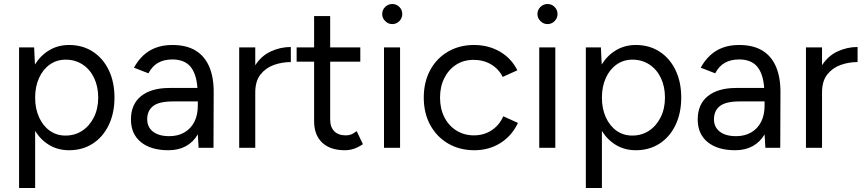

<svg xmlns="http://www.w3.org/2000/svg" viewBox="-20 -736 4301 956"><path d="M75 200V-500H150L154 -415Q182 -460 225.5 -486Q269 -512 324 -512Q391 -512 442 -479Q493 -446 521.5 -387Q550 -328 550 -250Q550 -173 521.5 -113.5Q493 -54 442 -21Q391 12 324 12Q269 12 226 -13.5Q183 -39 155 -84V200ZM306 -61Q353 -61 389.5 -85Q426 -109 447.5 -152Q469 -195 469 -250Q469 -305 448.5 -348Q428 -391 391 -415Q354 -439 307 -439Q263 -439 228.5 -415Q194 -391 174.5 -348Q155 -305 155 -250Q155 -195 174.5 -152Q194 -109 228 -85Q262 -61 306 -61Z M819 12Q731 12 681.5 -28.5Q632 -69 632 -141Q632 -217 682.5 -257.5Q733 -298 824 -298H963Q958 -369 928 -404.5Q898 -440 838 -440Q797 -440 767.5 -423.5Q738 -407 719 -371L647 -399Q666 -434 693 -459.5Q720 -485 756 -498.5Q792 -512 838 -512Q908 -512 953.5 -484.5Q999 -457 1022 -403.5Q1045 -350 1044 -271L1043 0H969L965 -67Q943 -29 906 -8.5Q869 12 819 12ZM823 -58Q866 -58 898 -76.5Q930 -95 947.5 -129Q965 -163 965 -211V-231H842Q772 -231 742.5 -208Q713 -185 713 -142Q713 -103 742 -80.5Q771 -58 823 -58Z M1171 0V-500H1251V-411Q1281 -458 1328.5 -480Q1376 -502 1428 -502V-427Q1384 -427 1343.5 -412.5Q1303 -398 1277 -365Q1251 -332 1251 -275V0Z M1697 12Q1624 12 1584 -26Q1544 -64 1544 -133V-429H1457V-500H1544V-656H1624V-500H1774V-429H1624V-141Q1624 -103 1644.5 -82.5Q1665 -62 1702 -62Q1714 -62 1725.5 -65.5Q1737 -69 1756 -83L1787 -18Q1761 -1 1740 5.5Q1719 12 1697 12Z M1892 0V-500H1972V0ZM1933 -616Q1913 -616 1898 -631Q1883 -646 1883 -666Q1883 -687 1898 -701.5Q1913 -716 1933 -716Q1954 -716 1968.5 -701.5Q1983 -687 1983 -666Q1983 -646 1968.5 -631Q1954 -616 1933 -616Z M2342 12Q2268 12 2211 -21.5Q2154 -55 2122 -114Q2090 -173 2090 -250Q2090 -327 2121.5 -386Q2153 -445 2210 -478.5Q2267 -512 2340 -512Q2412 -512 2469 -479Q2526 -446 2556 -386L2483 -353Q2463 -393 2425 -415.5Q2387 -438 2338 -438Q2289 -438 2251.5 -414Q2214 -390 2192.5 -347.5Q2171 -305 2171 -250Q2171 -195 2192.5 -152.5Q2214 -110 2252.5 -86Q2291 -62 2340 -62Q2389 -62 2427.5 -87Q2466 -112 2486 -157L2559 -124Q2529 -60 2472 -24Q2415 12 2342 12Z M2665 0V-500H2745V0ZM2706 -616Q2686 -616 2671 -631Q2656 -646 2656 -666Q2656 -687 2671 -701.5Q2686 -716 2706 -716Q2727 -716 2741.5 -701.5Q2756 -687 2756 -666Q2756 -646 2741.5 -631Q2727 -616 2706 -616Z M2897 200V-500H2972L2976 -415Q3004 -460 3047.5 -486Q3091 -512 3146 -512Q3213 -512 3264 -479Q3315 -446 3343.5 -387Q3372 -328 3372 -250Q3372 -173 3343.5 -113.5Q3315 -54 3264 -21Q3213 12 3146 12Q3091 12 3048 -13.5Q3005 -39 2977 -84V200ZM3128 -61Q3175 -61 3211.5 -85Q3248 -109 3269.5 -152Q3291 -195 3291 -250Q3291 -305 3270.5 -348Q3250 -391 3213 -415Q3176 -439 3129 -439Q3085 -439 3050.5 -415Q3016 -391 2996.5 -348Q2977 -305 2977 -250Q2977 -195 2996.5 -152Q3016 -109 3050 -85Q3084 -61 3128 -61Z M3641 12Q3553 12 3503.5 -28.5Q3454 -69 3454 -141Q3454 -217 3504.5 -257.5Q3555 -298 3646 -298H3785Q3780 -369 3750 -404.5Q3720 -440 3660 -440Q3619 -440 3589.5 -423.5Q3560 -407 3541 -371L3469 -399Q3488 -434 3515 -459.5Q3542 -485 3578 -498.5Q3614 -512 3660 -512Q3730 -512 3775.5 -484.5Q3821 -457 3844 -403.5Q3867 -350 3866 -271L3865 0H3791L3787 -67Q3765 -29 3728 -8.5Q3691 12 3641 12ZM3645 -58Q3688 -58 3720 -76.5Q3752 -95 3769.5 -129Q3787 -163 3787 -211V-231H3664Q3594 -231 3564.5 -208Q3535 -185 3535 -142Q3535 -103 3564 -80.5Q3593 -58 3645 -58Z M3993 0V-500H4073V-411Q4103 -458 4150.5 -480Q4198 -502 4250 -502V-427Q4206 -427 4165.5 -412.5Q4125 -398 4099 -365Q4073 -332 4073 -275V0Z"/></svg>

Font: Figtree
Style: Regular
Weight: 400
Designer: Erik Kennedy
Foundry: Erik Kennedy
Version: Version 2.002